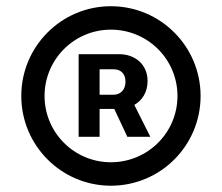

<svg xmlns="http://www.w3.org/2000/svg" viewBox="-20 -757 703 608"><path d="M331.1 -168.9C488.8 -168.9 615.2 -296.4 615.2 -453.1C615.2 -609.9 488.3 -737.3 331.1 -737.3C174.3 -737.3 47.4 -609.9 47.4 -453.1C47.4 -296.4 174.3 -168.9 331.1 -168.9ZM331.1 -243.2C215.3 -243.2 121.1 -336.9 121.1 -453.1C121.1 -569.3 215.3 -663.1 331.1 -663.1C447.8 -663.1 542 -569.3 542 -453.1C542 -336.9 447.8 -243.2 331.1 -243.2ZM383.3 -323.7H456.1L405.3 -424.8C430.2 -439 447.3 -464.8 447.3 -500.5C447.3 -555.2 404.8 -585.4 358.4 -585.4H229V-323.7H295.4V-412.1H341.8ZM295.4 -457V-537.6H340.3C358.9 -537.6 377.4 -526.9 377.4 -498.5C377.4 -470.7 359.4 -457 339.8 -457Z"/></svg>

Font: Raveo SemiBold
Style: Regular
Weight: 600
Designer: Jakub Foglar, Rasmus Andersson (Inter)
Foundry: Jakubfoglar.com
Version: Version 1.100;Glyphs 3.2.3 (3260)